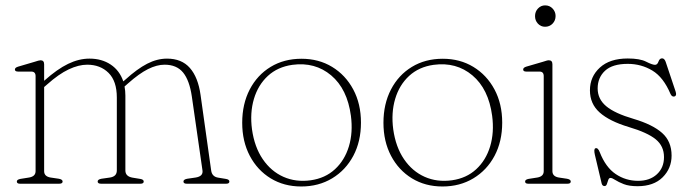

<svg xmlns="http://www.w3.org/2000/svg" viewBox="-20 -666 2504 696"><path d="M140 -433V-373L141 -374Q187.5 -415.5 226.8 -434.5Q266 -453.5 304.5 -453.5Q349 -453.5 381.2 -432Q413.5 -410.5 427 -371L434 -377Q477.5 -416.5 513.5 -435Q549.5 -453.5 585.5 -453.5Q638.5 -453.5 668.2 -419.8Q698 -386 707 -322L745.5 -48Q748.5 -25.5 771 -22L798.5 -17.5Q811.5 -15.5 811.5 -8Q811.5 0 800 0H657Q645 0 645 -8Q645 -15.5 658.5 -18L689.5 -22.5Q717 -27 714 -48L675.5 -315.5Q667 -374.5 643.8 -403Q620.5 -431.5 576.5 -431.5Q548.5 -431.5 516.5 -415.5Q484.5 -399.5 444 -363.5L431.5 -352.5Q434.5 -336.5 434.5 -319.5V-48Q434.5 -26.5 460.5 -22L488 -17.5Q501 -15.5 501 -8Q501 0 489 0H346.5Q334 0 334 -8Q334 -15.5 347.5 -18L379 -22.5Q403.5 -26.5 403.5 -48V-312.5Q403.5 -372 373.5 -401.8Q343.5 -431.5 296 -431.5Q265 -431.5 229 -414.5Q193 -397.5 151 -360L140 -350.5V-45.5Q140 -26.5 163 -22.5L193.5 -18Q207 -15.5 207 -8Q207 0 194.5 0H52.5Q41 0 41 -8Q41 -15 54 -17.5L85.5 -22.5Q109 -26.5 109 -45.5V-390Q109 -406.5 93.5 -406.5H46Q34 -406.5 34 -414Q34 -421 46 -424.5L105.5 -442Q113 -444.5 118.5 -446Q124 -447.5 127 -447.5Q140 -447.5 140 -433Z M1073 -453Q1135.5 -453 1184 -423.5Q1232.5 -394 1260.5 -341.8Q1288.5 -289.5 1288.5 -221.5Q1288.5 -153.5 1260.8 -101.2Q1233 -49 1184 -19.5Q1135 10 1072 10Q1009.5 10 961.2 -19.5Q913 -49 885.5 -101.2Q858 -153.5 858 -221Q858 -289 885.2 -341.5Q912.5 -394 961 -423.5Q1009.5 -453 1073 -453ZM1106.5 -12.5Q1159 -20 1194.2 -52.5Q1229.5 -85 1244.8 -135.5Q1260 -186 1252 -246.5Q1239 -343.5 1180.5 -392.8Q1122 -442 1040 -431Q986.5 -423.5 951 -390.8Q915.5 -358 900.5 -307.5Q885.5 -257 893.5 -197Q902.5 -133 932.5 -89Q962.5 -45 1007.5 -25Q1052.5 -5 1106.5 -12.5Z M1585 -453Q1647.5 -453 1696 -423.5Q1744.5 -394 1772.5 -341.8Q1800.5 -289.5 1800.5 -221.5Q1800.5 -153.5 1772.8 -101.2Q1745 -49 1696 -19.5Q1647 10 1584 10Q1521.5 10 1473.2 -19.5Q1425 -49 1397.5 -101.2Q1370 -153.5 1370 -221Q1370 -289 1397.2 -341.5Q1424.5 -394 1473 -423.5Q1521.5 -453 1585 -453ZM1618.5 -12.5Q1671 -20 1706.2 -52.5Q1741.5 -85 1756.8 -135.5Q1772 -186 1764 -246.5Q1751 -343.5 1692.5 -392.8Q1634 -442 1552 -431Q1498.5 -423.5 1463 -390.8Q1427.5 -358 1412.5 -307.5Q1397.5 -257 1405.5 -197Q1414.5 -133 1444.5 -89Q1474.5 -45 1519.5 -25Q1564.5 -5 1618.5 -12.5Z M1956 -569Q1940.5 -569 1930 -580.2Q1919.5 -591.5 1919.5 -607.5Q1919.5 -624 1930.2 -635.2Q1941 -646.5 1956 -646.5Q1972.5 -646.5 1983.2 -635Q1994 -623.5 1994 -608Q1994 -591.5 1983 -580.2Q1972 -569 1956 -569ZM1982.5 -433V-45.5Q1982.5 -26.5 2005.5 -22.5L2035.5 -18Q2049 -15.5 2049 -8Q2049 0 2037 0H1895Q1883.5 0 1883.5 -8Q1883.5 -15 1896 -17.5L1928 -22.5Q1951 -26.5 1951 -45.5V-390Q1951 -406.5 1936 -406.5H1888Q1876.5 -406.5 1876.5 -414Q1876.5 -421 1888 -424.5L1948 -442Q1955.5 -444.5 1960.8 -446Q1966 -447.5 1969.5 -447.5Q1982.5 -447.5 1982.5 -433Z M2293 -10.5Q2335.5 -10.5 2361.2 -34.2Q2387 -58 2387 -96.5Q2387 -136.5 2357 -161Q2327 -185.5 2259.5 -205.5Q2189.5 -226.5 2154 -258Q2118.5 -289.5 2118.5 -338.5Q2118.5 -388 2154.5 -421Q2190.5 -454 2255.5 -454Q2299.5 -454 2322 -442.5Q2344.5 -431 2354.5 -431Q2363 -431 2367 -442.8Q2371 -454.5 2380 -454.5Q2388.5 -454.5 2393 -442L2429 -334.5Q2434 -319.5 2425.5 -316.5Q2416 -313.5 2410.5 -325.5Q2385 -386 2344.8 -410.2Q2304.5 -434.5 2255.5 -434.5Q2200 -434.5 2173.2 -409.5Q2146.5 -384.5 2146.5 -345.5Q2146.5 -307 2177.5 -281Q2208.5 -255 2277 -235Q2346 -214.5 2380.2 -184Q2414.5 -153.5 2414.5 -102Q2414.5 -55.5 2382 -23.2Q2349.5 9 2291 9Q2260.5 9 2241.2 1.5Q2222 -6 2210.5 -13.5Q2199 -21 2193 -21Q2187.5 -21 2185 -13.8Q2182.5 -6.5 2180 1Q2177.5 8.5 2171.5 8.5Q2163.5 8.5 2161 -1L2136.5 -104.5Q2131.5 -126 2138.5 -128.5Q2147.5 -131.5 2154 -114.5Q2175.5 -59.5 2212 -35Q2248.5 -10.5 2293 -10.5Z"/></svg>

Font: Fraunces 72pt Soft Thin
Style: Regular
Weight: 100
Version: Version 1.000;[b76b70a41]